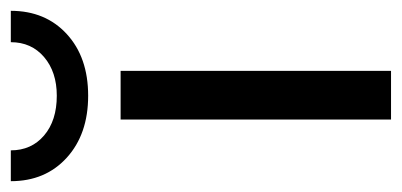

<svg xmlns="http://www.w3.org/2000/svg" viewBox="-260 -529 743 355"><g transform="rotate(-90 111.5 -351.5)"><path d="M158 -500V0H68V-500ZM112 -560Q41 -560 -2.5 -599.5Q-46 -639 -46 -703H11Q11 -665 38.5 -641.5Q66 -618 112 -618Q156 -618 183.5 -641.5Q211 -665 211 -703H269Q269 -639 226 -599.5Q183 -560 112 -560Z"/></g></svg>

Font: Goli
Style: Regular
Weight: 400
Designer: jaikishan Patel
Foundry: MagicType
Version: Version 1.000